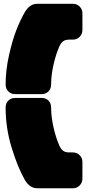

<svg xmlns="http://www.w3.org/2000/svg" viewBox="-20 -859 467 1018"><path d="M111.8 -794.9Q137.7 -838.9 178.2 -838.9H366.2Q387.7 -838.9 402.3 -824.2Q417 -809.6 417 -788.1V-700.2Q417 -678.7 402.3 -663.8Q387.7 -648.9 366.2 -648.9H347.2Q326.7 -648.9 314.7 -640.1Q302.7 -631.3 293.9 -610.8Q276.9 -572.8 263.9 -516.8Q251 -460.9 251 -411.1Q251 -388.7 236.8 -374.3Q222.7 -359.9 200.2 -359.9H61Q38.6 -359.9 24.2 -374.3Q9.8 -388.7 9.8 -411.1Q9.8 -486.8 28.1 -567.6Q46.4 -648.4 67.6 -701.9Q88.9 -755.4 111.8 -794.9ZM111.8 95.2Q74.2 29.3 42 -75.2Q9.8 -179.7 9.8 -289.1Q9.8 -311.5 24.2 -325.7Q38.6 -339.8 61 -339.8H200.2Q222.7 -339.8 236.8 -325.7Q251 -311.5 251 -289.1Q251 -239.3 263.9 -183.1Q276.9 -127 293.9 -88.9Q302.7 -68.4 314.7 -59.6Q326.7 -50.8 347.2 -50.8H366.2Q387.7 -50.8 402.3 -36.1Q417 -21.5 417 0V87.9Q417 109.4 402.3 124.3Q387.7 139.2 366.2 139.2H178.2Q137.7 139.2 111.8 95.2Z"/></svg>

Font: Nastup Soft
Style: Regular
Weight: 400
Designer: Maksym Kobuzan
Foundry: Zakznak
Version: Version 1.020;hotconv 1.0.109;makeotfexe 2.5.65596